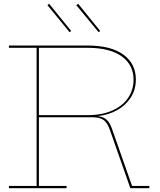

<svg xmlns="http://www.w3.org/2000/svg" viewBox="-20 -992 844 1012"><path d="M767 -12V0H667L560 -305Q547 -344 526.5 -359Q506 -374 468 -374H185V-12H331V0H27V-12H173V-740H27V-752H441Q565 -752 630.5 -704Q696 -656 696 -573Q696 -520 669.5 -478.5Q643 -437 597.5 -411.5Q552 -386 495 -380Q527 -376 543.5 -359.5Q560 -343 571 -311L676 -12ZM440 -385Q517 -385 572 -409.5Q627 -434 655.5 -476.5Q684 -519 684 -572Q684 -650 621.5 -695Q559 -740 441 -740H185V-385ZM355 -829 347 -822 230 -965 239 -972ZM508 -829 500 -822 382 -965 392 -972Z"/></svg>

Font: Hepta Slab Thin
Style: Regular
Weight: 250
Designer: Michael LaGattuta
Foundry: Michael LaGattuta
Version: Version 1.100; ttfautohint (v1.8) -l 8 -r 50 -G 200 -x 14 -D